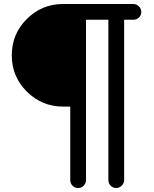

<svg xmlns="http://www.w3.org/2000/svg" viewBox="-20 -718 772 962"><path d="M648 -698Q664 -698 676 -686Q688 -674 688 -658Q688 -642 676.5 -630.5Q665 -619 648 -619H602V184Q602 200 590 212Q578 224 562 224Q546 224 534.5 212.5Q523 201 523 184V-619H411V184Q411 200 399.5 212Q388 224 371 224Q355 224 343.5 212.5Q332 201 332 184V-184H296Q190 -184 114.5 -259Q39 -334 39 -441Q39 -548 114.5 -623Q190 -698 296 -698Z"/></svg>

Font: Varela Round
Style: Regular
Weight: 400
Designer: Joe Prince
Foundry: Joe Prince
Version: Version 1.000